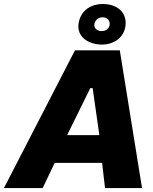

<svg xmlns="http://www.w3.org/2000/svg" viewBox="-73 -956 780 976"><path d="M-53 0H144L205 -128H446L461 0H649L536 -700H308ZM430 -730C499 -724 554 -761 564 -819C575 -883 534 -929 465 -935C394 -941 338 -905 327 -840C316 -782 358 -737 430 -730ZM439 -798C418 -800 403 -815 407 -835C411 -855 429 -870 452 -868C475 -866 488 -849 484 -828C481 -809 463 -796 439 -798ZM268 -269 386 -508H398L432 -269Z"/></svg>

Font: Fixel Display 20240404 ExBold
Style: Italic
Weight: 800
Italic angle: -10°
Designer: AlfaBravo + MacPaw
Foundry: Kyrylo Tkachov, Marchela Mozhyna, Serhii Makarenko, Maria Weinstein, Zakhar Kryvoshyya
Version: Version 1.211;Glyphs 3.2 (3225)